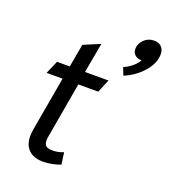

<svg xmlns="http://www.w3.org/2000/svg" viewBox="-138 -852 849 961"><g transform="rotate(20 286.0 -371.0)"><path d="M98 -90Q98 -106 101 -124L152 -415H67L97 -485H165L187 -608L275 -645L246 -485H371L342 -415H236L185 -123Q182 -108 182 -97Q182 -77 192.5 -68.5Q203 -60 226 -60Q258 -60 285 -72L294 -9Q278 -2 251.5 3.5Q225 9 201 9Q152 9 125 -17Q98 -43 98 -90ZM417 -573Q445 -586 464.5 -603Q484 -620 492 -637Q472 -635 457.5 -647.5Q443 -660 443 -679Q443 -708 465 -729.5Q487 -751 518 -751Q544 -751 558 -736.5Q572 -722 572 -697Q572 -651 533 -605Q494 -559 433 -533Z"/></g></svg>

Font: Niramit
Style: Italic
Weight: 400
Italic angle: -10°
Version: Version 1.000; ttfautohint (v1.6)